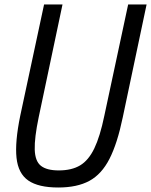

<svg xmlns="http://www.w3.org/2000/svg" viewBox="-20 -820 672 854"><path d="M239 14Q151 14 106 -17Q61 -48 53.5 -118Q46 -188 70 -305L176 -800H258L152 -298Q133 -207 134.5 -155Q136 -103 162 -82.5Q188 -62 241 -62Q299 -62 336.5 -84.5Q374 -107 399.5 -160Q425 -213 444 -305L550 -800H632L526 -298Q502 -182 467 -113.5Q432 -45 377.5 -15.5Q323 14 239 14Z"/></svg>

Font: Victor Mono Thin Medium
Style: Italic
Weight: 500
Italic angle: -12°
Monospace: yes
Version: Version 1.561;gftools[0.9.30]